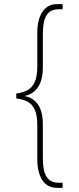

<svg xmlns="http://www.w3.org/2000/svg" viewBox="-20 -780 383 932"><path d="M260 132Q210 132 185.5 94.5Q161 57 161 -8V-171Q161 -223 147.5 -250Q134 -277 111 -288Q88 -299 59 -302V-326Q88 -330 111 -341Q134 -352 147.5 -379.5Q161 -407 161 -459V-621Q161 -685 186 -722.5Q211 -760 258 -760H284V-735H265Q224 -735 206 -706Q188 -677 188 -616V-455Q188 -391 164.5 -357Q141 -323 102 -315V-313Q141 -306 164.5 -272.5Q188 -239 188 -175V-11Q188 49 206 78Q224 107 265 107H284V132Z"/></svg>

Font: Noto Serif Lao Condensed Thin
Style: Regular
Weight: 100
Width: 3
Designer: Monotype Design Team
Foundry: Monotype Imaging Inc.
Version: Version 2.003; ttfautohint (v1.8.4.7-5d5b)